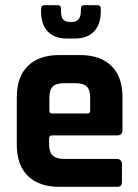

<svg xmlns="http://www.w3.org/2000/svg" viewBox="-20 -723 534 743"><path d="M182 -284H318Q329 -284 329 -295V-343Q329 -375 316 -388Q303 -401 271 -401H229Q197 -401 184 -388Q171 -375 171 -343V-295Q171 -284 182 -284ZM431 0H210Q131 0 88 -42Q45 -84 45 -163V-347Q45 -426 88 -468Q131 -510 210 -510H289Q368 -510 411 -468Q454 -426 454 -347V-220Q454 -199 433 -199H182Q170 -199 170 -188V-166Q170 -135 183.5 -121.5Q197 -108 229 -108H431Q452 -108 452 -86V-20Q452 -9 447.5 -4.5Q443 0 431 0ZM139 -679V-690Q139 -703 153 -703H203Q216 -703 216 -690V-681Q216 -657 224.5 -647.5Q233 -638 251 -638H258Q293 -638 293 -681V-690Q293 -703 306 -703H356Q370 -703 370 -690V-679Q370 -628 343.5 -601Q317 -574 272 -574H237Q191 -574 165 -601Q139 -628 139 -679Z"/></svg>

Font: Rajdhani
Style: Bold
Weight: 700
Designer: Satya Rajpurohit, Jyotish Sonowal
Foundry: Indian Type Foundry
Version: Version 1.201 February 1, 2022